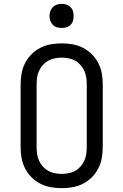

<svg xmlns="http://www.w3.org/2000/svg" viewBox="-20 -968 640 996"><path d="M300 8Q271 8 243 3Q215 -2 189.5 -15Q164 -28 143.5 -48.5Q123 -69 110 -94.5Q97 -120 92 -148Q87 -176 87 -205V-530Q87 -559 92 -587Q97 -615 110 -640.5Q123 -666 143.5 -686.5Q164 -707 189.5 -720Q215 -733 243 -738Q271 -743 300 -743Q329 -743 357 -738Q385 -733 410.5 -720Q436 -707 456.5 -686.5Q477 -666 490 -640.5Q503 -615 508 -587Q513 -559 513 -530V-205Q513 -176 508 -148Q503 -120 490 -94.5Q477 -69 456.5 -48.5Q436 -28 410.5 -15Q385 -2 357 3Q329 8 300 8ZM300 -66Q318 -66 336 -69.5Q354 -73 369.5 -81.5Q385 -90 397.5 -104Q410 -118 417.5 -134.5Q425 -151 427.5 -169Q430 -187 430 -205V-530Q430 -548 427.5 -566Q425 -584 417.5 -600.5Q410 -617 397.5 -631Q385 -645 369.5 -653.5Q354 -662 336 -665.5Q318 -669 300 -669Q282 -669 264 -665.5Q246 -662 230.5 -653.5Q215 -645 202.5 -631Q190 -617 182.5 -600.5Q175 -584 172.5 -566Q170 -548 170 -530V-205Q170 -187 172.5 -169Q175 -151 182.5 -134.5Q190 -118 202.5 -104Q215 -90 230.5 -81.5Q246 -73 264 -69.5Q282 -66 300 -66ZM300 -823Q287 -823 275 -826.5Q263 -830 254 -839Q245 -848 241 -860Q237 -872 237 -885Q237 -898 241 -910Q245 -922 254 -931Q263 -940 275 -944Q287 -948 300 -948Q313 -948 325 -944Q337 -940 346 -931Q355 -922 358.5 -910Q362 -898 362 -885Q362 -872 358.5 -860Q355 -848 346 -839Q337 -830 325 -826.5Q313 -823 300 -823Z"/></svg>

Font: Iosevka Etoile
Style: Regular
Weight: 400
Designer: Belleve Invis
Foundry: Belleve Invis
Version: Version 33.2.4